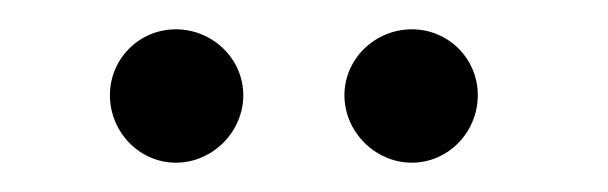

<svg xmlns="http://www.w3.org/2000/svg" viewBox="-20 -640 415 131"><path d="M215 -575C215 -550 236 -529 261 -529C286 -529 306 -550 306 -575C306 -600 286 -620 261 -620C236 -620 215 -600 215 -575ZM55 -575C55 -550 75 -529 100 -529C125 -529 146 -550 146 -575C146 -600 125 -620 100 -620C75 -620 55 -600 55 -575Z"/></svg>

Font: Linux Libertine O C
Style: Regular
Weight: 400
Designer: Philipp H. Poll
Foundry: Philipp H. Poll
Version: Version 4.0.3